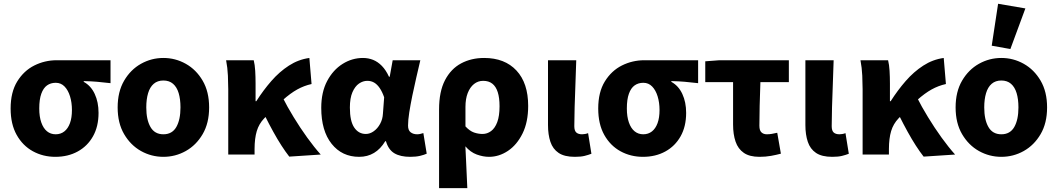

<svg xmlns="http://www.w3.org/2000/svg" viewBox="-20 -813 5564 1010"><path d="M271.2 12Q206.5 12 153 -17.3Q99.5 -46.6 67.7 -103.3Q35.9 -159.9 35.9 -242.2Q35.9 -328.1 70.6 -384.5Q105.4 -441 160.6 -468.6Q215.9 -496.1 278.1 -496.1H561.4V-375.5Q521.1 -380.1 490.1 -382.9Q459.2 -385.6 420.5 -386.4V-382.4Q458.3 -361.9 478.3 -318.8Q498.4 -275.7 498.4 -219.2Q498.4 -147.6 469.2 -95.9Q440.1 -44.2 388.8 -16.1Q337.5 12 271.2 12ZM272.8 -106.6Q299.4 -106.6 318.5 -121.7Q337.5 -136.7 348 -165.1Q358.4 -193.5 358.4 -234Q358.4 -273.5 348.4 -306.1Q338.4 -338.7 319.5 -358.1Q300.6 -377.5 273.2 -377.5Q246.6 -377.5 227.3 -363.7Q208 -349.9 197.3 -320Q186.5 -290.2 186.5 -242.2Q186.5 -199.3 197.2 -168.8Q207.8 -138.4 227 -122.5Q246.3 -106.6 272.8 -106.6Z M839.5 12Q776.4 12 721.6 -18.6Q666.9 -49.3 632.9 -107.4Q598.9 -165.4 598.9 -247.9Q598.9 -330.5 632.9 -388.6Q666.9 -446.7 721.6 -477.4Q776.4 -508.1 839.5 -508.1Q902.6 -508.1 957.3 -477.4Q1012.1 -446.7 1046.1 -388.6Q1080.1 -330.5 1080.1 -247.9Q1080.1 -165.4 1046.1 -107.4Q1012.1 -49.3 957.3 -18.6Q902.6 12 839.5 12ZM839.5 -106.6Q885.7 -106.6 907.6 -145Q929.4 -183.3 929.4 -247.9Q929.4 -291 919.9 -323Q910.3 -354.9 890.3 -372.2Q870.2 -389.5 839.5 -389.5Q808.7 -389.5 788.7 -372.2Q768.6 -354.9 759.1 -323Q749.5 -291 749.5 -247.9Q749.5 -183.3 771.5 -145Q793.4 -106.6 839.5 -106.6Z M1180.7 0V-343.5Q1180.7 -373.3 1178.9 -415.1Q1177 -456.8 1169.4 -496.1H1314.7Q1320.6 -472.7 1322.5 -440.7Q1324.4 -408.6 1324.4 -373.6V-280.8H1328.4Q1365.1 -338.3 1407.5 -387Q1450 -435.7 1499.9 -467.9Q1549.7 -500.2 1607.4 -508.1L1618.9 -371Q1579.5 -362.3 1543.6 -342.4Q1507.8 -322.6 1466.7 -285.9Q1425.6 -249.1 1369.2 -189.8Q1342.2 -161.4 1330.7 -123.3Q1319.3 -85.2 1319.1 -29.4V0ZM1501.7 10.9Q1481.9 -14.3 1460.7 -47.2Q1439.4 -80.1 1417.4 -120.1Q1395.3 -160.1 1372.1 -206.7L1465.8 -302.2Q1490.6 -252.5 1524.6 -197Q1558.5 -141.4 1595.7 -89.7Q1633 -38.1 1667.2 0Z M1869.3 12Q1778.9 12 1724.4 -56.6Q1669.9 -125.1 1669.9 -245.6Q1669.9 -328.1 1700.9 -386.7Q1732 -445.3 1782 -476.7Q1831.9 -508.1 1889.4 -508.1Q1917.3 -508.1 1942.4 -498.2Q1967.5 -488.2 1988.8 -466.3Q2010.2 -444.4 2026.3 -409.2H2030L2045.7 -496.1H2191.1Q2181.1 -453.2 2169.9 -405Q2158.6 -356.8 2148.9 -309.3Q2139.2 -261.9 2132.8 -221.2Q2126.5 -180.5 2126.5 -152.4Q2126.5 -127.6 2140.2 -117.1Q2153.9 -106.6 2174.5 -106.6Q2181.9 -106.6 2190.1 -108.3Q2198.4 -110 2207 -113L2224.7 -4.6Q2211.2 1.7 2189.4 6.9Q2167.7 12 2137.9 12Q2086.2 12 2054.8 -6.6Q2023.3 -25.2 2010.2 -70.3H2006.6Q1957.1 12 1869.3 12ZM1904.3 -108.3Q1926.1 -108.3 1946.1 -122.7Q1966.2 -137 1979.5 -161.4Q1992.9 -185.8 1994.4 -215.2L2000.8 -301.3Q1990.6 -330.4 1977.4 -349.8Q1964.3 -369.1 1948.2 -378.5Q1932.2 -387.8 1912.1 -387.8Q1889.4 -387.8 1868.4 -373.4Q1847.5 -359 1834 -328Q1820.5 -296.9 1820.5 -247.2Q1820.5 -175.5 1843.5 -141.9Q1866.4 -108.3 1904.3 -108.3Z M2289.7 176.7V-237.2Q2289.7 -331.5 2320.9 -391.3Q2352.1 -451 2405.7 -479.6Q2459.2 -508.1 2526.9 -508.1Q2635.2 -508.1 2696.8 -442Q2758.4 -376 2758.4 -255.9Q2758.4 -170.8 2728.8 -110.8Q2699.1 -50.8 2652.1 -19.4Q2605 12 2552.6 12Q2521.6 12 2488.1 -0.1Q2454.7 -12.3 2428.1 -43.3Q2429.9 -5.2 2431.7 31.6Q2433.4 68.4 2435 104.3Q2436.7 140.2 2438.3 176.7ZM2518.3 -108.3Q2542.7 -108.3 2563.2 -123.4Q2583.7 -138.4 2595.8 -170.7Q2607.8 -202.9 2607.8 -254.2Q2607.8 -298.8 2598.3 -328.4Q2588.8 -358 2569.8 -372.9Q2550.8 -387.8 2521.6 -387.8Q2494.4 -387.8 2473.4 -371Q2452.4 -354.2 2440.4 -323.5Q2428.5 -292.8 2428.5 -250.6V-148.1Q2451 -123.8 2473.4 -116Q2495.8 -108.3 2518.3 -108.3Z M3004 12Q2949.1 12 2918.6 -8.6Q2888 -29.2 2875.4 -66.9Q2862.7 -104.7 2862.7 -155.2V-496.1H3011.3Q3009.7 -438.1 3007.1 -373.4Q3004.6 -308.7 3002.8 -249.7Q3001.1 -190.7 3001.1 -149.2Q3001.1 -125.5 3011.6 -116Q3022 -106.6 3042.3 -106.6Q3048.5 -106.6 3057.3 -108.1Q3066.2 -109.6 3073.6 -112.6L3091.1 -4.2Q3075.1 2.1 3055.3 7Q3035.6 12 3004 12Z M3362.2 12Q3297.5 12 3244 -17.3Q3190.5 -46.6 3158.7 -103.3Q3126.9 -159.9 3126.9 -242.2Q3126.9 -328.1 3161.6 -384.5Q3196.4 -441 3251.6 -468.6Q3306.9 -496.1 3369.1 -496.1H3652.4V-375.5Q3612.1 -380.1 3581.1 -382.9Q3550.2 -385.6 3511.5 -386.4V-382.4Q3549.3 -361.9 3569.3 -318.8Q3589.4 -275.7 3589.4 -219.2Q3589.4 -147.6 3560.2 -95.9Q3531.1 -44.2 3479.8 -16.1Q3428.5 12 3362.2 12ZM3363.8 -106.6Q3390.4 -106.6 3409.5 -121.7Q3428.5 -136.7 3439 -165.1Q3449.4 -193.5 3449.4 -234Q3449.4 -273.5 3439.4 -306.1Q3429.4 -338.7 3410.5 -358.1Q3391.6 -377.5 3364.2 -377.5Q3337.6 -377.5 3318.3 -363.7Q3299 -349.9 3288.3 -320Q3277.5 -290.2 3277.5 -242.2Q3277.5 -199.3 3288.2 -168.8Q3298.8 -138.4 3318 -122.5Q3337.3 -106.6 3363.8 -106.6Z M3975.2 12Q3923 12 3892.8 -8.9Q3862.5 -29.7 3849.4 -68Q3836.3 -106.3 3836.3 -157.7V-380.8H3690V-490.5L3764.2 -496.1H4129.7V-380.8H3980Q3977.4 -316.7 3976.1 -256.4Q3974.7 -196 3974.7 -151.7Q3974.7 -126.7 3985.6 -116.7Q3996.4 -106.6 4013.5 -106.6Q4026.9 -106.6 4039.6 -108.7Q4052.2 -110.8 4068.6 -114.6L4087.8 -4.6Q4064.3 1.7 4035.9 6.9Q4007.5 12 3975.2 12Z M4358 12Q4303.1 12 4272.6 -8.6Q4242 -29.2 4229.4 -66.9Q4216.7 -104.7 4216.7 -155.2V-496.1H4365.3Q4363.7 -438.1 4361.1 -373.4Q4358.6 -308.7 4356.8 -249.7Q4355.1 -190.7 4355.1 -149.2Q4355.1 -125.5 4365.6 -116Q4376 -106.6 4396.3 -106.6Q4402.5 -106.6 4411.3 -108.1Q4420.2 -109.6 4427.6 -112.6L4445.1 -4.2Q4429.1 2.1 4409.3 7Q4389.6 12 4358 12Z M4517.7 0V-343.5Q4517.7 -373.3 4515.9 -415.1Q4514 -456.8 4506.4 -496.1H4651.7Q4657.6 -472.7 4659.5 -440.7Q4661.4 -408.6 4661.4 -373.6V-280.8H4665.4Q4702.1 -338.3 4744.5 -387Q4787 -435.7 4836.9 -467.9Q4886.7 -500.2 4944.4 -508.1L4955.9 -371Q4916.5 -362.3 4880.6 -342.4Q4844.8 -322.6 4803.7 -285.9Q4762.6 -249.1 4706.2 -189.8Q4679.2 -161.4 4667.7 -123.3Q4656.3 -85.2 4656.1 -29.4V0ZM4838.7 10.9Q4818.9 -14.3 4797.7 -47.2Q4776.4 -80.1 4754.4 -120.1Q4732.3 -160.1 4709.1 -206.7L4802.8 -302.2Q4827.6 -252.5 4861.6 -197Q4895.5 -141.4 4932.7 -89.7Q4970 -38.1 5004.2 0Z M5247.5 12Q5184.4 12 5129.6 -18.6Q5074.9 -49.3 5040.9 -107.4Q5006.9 -165.4 5006.9 -247.9Q5006.9 -330.5 5040.9 -388.6Q5074.9 -446.7 5129.6 -477.4Q5184.4 -508.1 5247.5 -508.1Q5310.6 -508.1 5365.3 -477.4Q5420.1 -446.7 5454.1 -388.6Q5488.1 -330.5 5488.1 -247.9Q5488.1 -165.4 5454.1 -107.4Q5420.1 -49.3 5365.3 -18.6Q5310.6 12 5247.5 12ZM5247.5 -106.6Q5293.7 -106.6 5315.6 -145Q5337.4 -183.3 5337.4 -247.9Q5337.4 -291 5327.9 -323Q5318.3 -354.9 5298.3 -372.2Q5278.2 -389.5 5247.5 -389.5Q5216.7 -389.5 5196.7 -372.2Q5176.6 -354.9 5167.1 -323Q5157.5 -291 5157.5 -247.9Q5157.5 -183.3 5179.5 -145Q5201.4 -106.6 5247.5 -106.6ZM5295 -555.1 5196.9 -572.6 5230.4 -793.2 5373.9 -768.7Z"/></svg>

Font: Source Sans 3 Variable
Style: Regular
Weight: 200
Designer: Paul D. Hunt
Foundry: Adobe Systems Incorporated
Version: Version 3.026